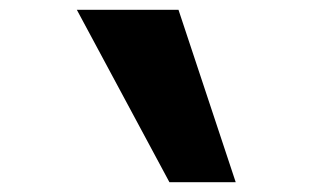

<svg xmlns="http://www.w3.org/2000/svg" viewBox="-20 -835 640 391"><path d="M136.5 -815H343.5L460 -464H325Z"/></svg>

Font: JuliaMono ExtraBold
Style: Regular
Weight: 800
Monospace: yes
Designer: cormullion
Foundry: corm
Version: Version 0.055; ttfautohint (v1.8.4)